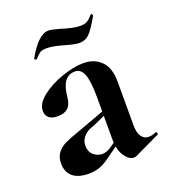

<svg xmlns="http://www.w3.org/2000/svg" viewBox="-110 -642 645 731"><g transform="rotate(-20 212.5 -276.5)"><path d="M309 8Q289 8 272 -17.5Q255 -43 255 -85V-255Q255 -319 244.5 -348Q234 -377 209 -377Q156 -377 149 -295Q146 -265 131.5 -252Q117 -239 91 -239Q66 -239 54.5 -249.5Q43 -260 43 -277Q43 -307 78 -334.5Q113 -362 162.5 -379Q212 -396 250 -396Q294 -396 321.5 -368.5Q349 -341 349 -285V-108Q349 -79 359.5 -63Q370 -47 389 -47Q403 -47 418 -54H419Q423 -54 424.5 -49.5Q426 -45 422 -43L319 6Q315 8 309 8ZM40 -65Q40 -92 53 -108.5Q66 -125 85.5 -134.5Q105 -144 140 -156L165 -165L265 -202L269 -187L212 -161Q209 -160 192 -153.5Q175 -147 162.5 -132Q150 -117 150 -97Q150 -73 165.5 -59.5Q181 -46 201 -46Q217 -46 234 -57L284 -91L285 -75L215 -25Q192 -8 172 -0.5Q152 7 127 7Q84 7 62 -12Q40 -31 40 -65ZM340 -560 342 -561Q344 -561 346 -558Q348 -555 347 -553Q320 -505 303.5 -489Q287 -473 264 -473Q245 -473 208 -484Q191 -489 173 -493Q155 -497 139 -497Q120 -497 112 -492Q104 -487 88 -470H87Q84 -470 81.5 -472.5Q79 -475 81 -477Q126 -558 168 -558Q179 -558 215 -548Q233 -542 253 -537.5Q273 -533 289 -533Q306 -533 316.5 -539Q327 -545 340 -560Z"/></g></svg>

Font: Cormorant Garamond
Style: Bold
Weight: 700
Designer: Christian Thalmann (Catharsis Fonts)
Foundry: Catharsis Fonts
Version: Version 4.000